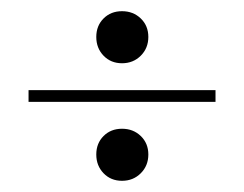

<svg xmlns="http://www.w3.org/2000/svg" viewBox="-20 -485 436 343"><path d="M152 -419Q152 -439 165 -452Q178 -465 198 -465Q218 -465 231.5 -452Q245 -439 245 -419Q245 -399 231.5 -385.5Q218 -372 198 -372Q178 -372 165 -385.5Q152 -399 152 -419ZM365 -303H31V-324H365ZM152 -209Q152 -229 165 -242Q178 -255 198 -255Q218 -255 231.5 -242Q245 -229 245 -209Q245 -189 231.5 -175.5Q218 -162 198 -162Q178 -162 165 -175.5Q152 -189 152 -209Z"/></svg>

Font: Moniqa SemBd Narrow Heading
Style: Regular
Weight: 600
Width: 4
Designer: Rajesh Rajput
Foundry: Rajesh Rajput
Version: Version 1.000